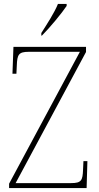

<svg xmlns="http://www.w3.org/2000/svg" viewBox="-20 -951 499 971"><path d="M189 -784V-771H192C232 -811 294 -886 317 -921V-931H273C255 -886 218 -830 189 -784ZM26 0H418L422 -136H402L400 -93C398 -39 392 -25 340 -25H59L415 -688V-714H48L43 -578H63L65 -620C67 -675 74 -689 126 -689H384L26 -22Z"/></svg>

Font: Noto Serif Armenian SemiCondensed Thin
Style: Regular
Weight: 100
Width: 4
Designer: Monotype Design Team
Foundry: Monotype Imaging Inc.
Version: Version 2.008